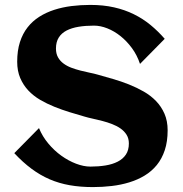

<svg xmlns="http://www.w3.org/2000/svg" viewBox="-20 -740 737 774"><path d="M655.8 -214.8Q655.8 -169.4 644.3 -134.8Q632.8 -100.1 612.1 -74.7Q591.3 -49.3 563 -32.2Q534.7 -15.1 501.2 -4.9Q467.8 5.4 430.4 9.8Q393.1 14.2 354.5 14.2Q303.7 14.2 260.7 6.6Q217.8 -1 179.9 -17.3Q142.1 -33.7 107.2 -59.6Q72.3 -85.4 37.6 -122.6L137.2 -223.6Q150.9 -189.9 174.8 -161.4Q198.7 -132.8 227.3 -112.3Q255.9 -91.8 286.6 -80.1Q317.4 -68.4 344.7 -68.4Q377 -68.4 405.3 -73Q433.6 -77.6 454.6 -88.4Q475.6 -99.1 487.5 -116.9Q499.5 -134.8 499.5 -161.6Q499.5 -182.1 490.2 -196.8Q481 -211.4 466.1 -221.9Q451.2 -232.4 432.1 -239.7Q413.1 -247.1 393.3 -252.2Q373.5 -257.3 354.5 -261.5Q335.4 -265.6 320.8 -270Q292 -278.3 260.7 -287.8Q229.5 -297.4 199.2 -309.6Q168.9 -321.8 141.8 -337.6Q114.7 -353.5 94.2 -375.2Q73.7 -397 61.5 -425.5Q49.3 -454.1 49.3 -491.2Q49.3 -535.6 60.3 -570.1Q71.3 -604.5 91.3 -629.9Q111.3 -655.3 138.7 -672.6Q166 -689.9 198.7 -700.4Q231.4 -710.9 268.3 -715.6Q305.2 -720.2 343.8 -720.2Q396.5 -720.2 439.7 -710.4Q482.9 -700.7 519.5 -682.6Q556.2 -664.6 586.7 -639.4Q617.2 -614.3 644 -583.5L544.4 -482.4Q532.7 -517.6 512 -545.9Q491.2 -574.2 465.8 -594.5Q440.4 -614.7 412.6 -625.7Q384.8 -636.7 358.9 -636.7Q325.2 -636.7 296.9 -632.1Q268.6 -627.4 248.3 -616.9Q228 -606.4 216.8 -588.6Q205.6 -570.8 205.6 -544.4Q205.6 -523.4 213.9 -508.8Q222.2 -494.1 236.1 -483.9Q250 -473.6 267.6 -467Q285.2 -460.4 304 -455.6Q322.8 -450.7 341.1 -447Q359.4 -443.4 374.5 -439Q403.8 -430.7 436 -421.4Q468.3 -412.1 499.5 -399.7Q530.8 -387.2 559.1 -371.1Q587.4 -355 608.9 -332.8Q630.4 -310.5 643.1 -281.5Q655.8 -252.4 655.8 -214.8Z"/></svg>

Font: Aclonica
Style: Regular
Weight: 400
Version: Version 1.001